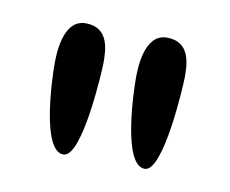

<svg xmlns="http://www.w3.org/2000/svg" viewBox="-39 -901 359 300"><g transform="rotate(10 140.5 -751.0)"><path d="M76 -855C39 -855 39 -797 39 -783C39 -765 42 -647 77 -647C107 -647 114 -789 114 -798C114 -818 114 -855 76 -855ZM205 -855C168 -855 168 -797 168 -783C168 -765 171 -647 206 -647C236 -647 243 -789 243 -798C243 -818 243 -855 205 -855Z"/></g></svg>

Font: Life Savers
Style: Bold
Weight: 700
Designer: Pablo Impallari, Rodrigo Fuenzalida, Brenda Gallo
Foundry: Pablo Impallari, Rodrigo Fuenzalida, Brenda Gallo
Version: Version 3.000